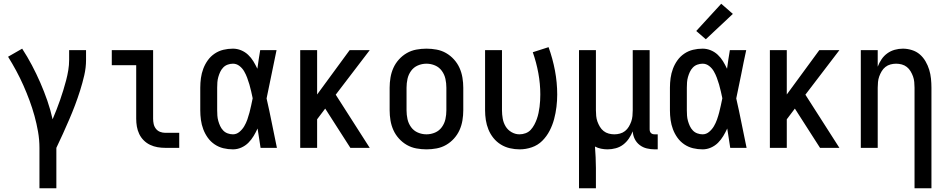

<svg xmlns="http://www.w3.org/2000/svg" viewBox="-20 -787 5040 1022"><path d="M190 215V0Q190 -43 182.5 -86Q175 -129 163.5 -170.5Q152 -212 137 -252.5Q122 -293 104.5 -332.5Q87 -372 66.5 -410Q46 -448 23 -485L98 -528Q126 -485 150 -439.5Q174 -394 194.5 -347Q215 -300 232 -251Q249 -202 260 -152Q271 -178 281 -203.5Q291 -229 300 -255Q309 -281 317 -307Q325 -333 332 -359.5Q339 -386 343.5 -413.5Q348 -441 348 -468V-520H438V-468Q438 -427 428.5 -386Q419 -345 406.5 -305.5Q394 -266 379.5 -227.5Q365 -189 348.5 -151Q332 -113 315 -75Q298 -37 280 0V215Z M860 0Q839 0 818.5 -3.5Q798 -7 779 -16Q760 -25 745 -40Q730 -55 721 -74Q712 -93 708.5 -113.5Q705 -134 705 -155V-440H575V-520H795V-155Q795 -141 798 -127Q801 -113 810 -101.5Q819 -90 832.5 -85Q846 -80 860 -80H934V0Z M1220 8Q1194 8 1169 2Q1144 -4 1122.5 -18.5Q1101 -33 1086 -54Q1071 -75 1062 -99Q1053 -123 1049.5 -148.5Q1046 -174 1046 -200V-320Q1046 -346 1049.5 -371.5Q1053 -397 1062 -421Q1071 -445 1086 -466Q1101 -487 1122.5 -501.5Q1144 -516 1169 -522Q1194 -528 1220 -528Q1242 -528 1263 -519.5Q1284 -511 1300.5 -495.5Q1317 -480 1328.5 -461Q1340 -442 1350 -421Q1353 -446 1357 -470.5Q1361 -495 1365 -520H1452Q1438 -456 1425.5 -391.5Q1413 -327 1399 -263Q1414 -198 1427 -132Q1440 -66 1454 0H1367Q1363 -26 1359 -52Q1355 -78 1351 -103Q1342 -83 1330 -63Q1318 -43 1302 -27Q1286 -11 1264.5 -1.5Q1243 8 1220 8ZM1220 -72Q1239 -72 1254.5 -85Q1270 -98 1280 -115Q1290 -132 1296.5 -150.5Q1303 -169 1308 -188Q1313 -207 1317 -226Q1321 -245 1325 -264Q1321 -282 1317 -300.5Q1313 -319 1307.5 -337.5Q1302 -356 1295.5 -373.5Q1289 -391 1279.5 -407.5Q1270 -424 1254.5 -436Q1239 -448 1220 -448Q1206 -448 1192 -443Q1178 -438 1168 -427.5Q1158 -417 1152 -404Q1146 -391 1142 -377Q1138 -363 1137 -348.5Q1136 -334 1136 -320V-200Q1136 -186 1137 -171.5Q1138 -157 1142 -143Q1146 -129 1152 -116Q1158 -103 1168 -92.5Q1178 -82 1192 -77Q1206 -72 1220 -72Z M1578 0V-520H1668V-284L1841 -520H1948L1767 -283L1948 0H1845L1827 -28L1711 -209L1668 -152V0Z M2250 8Q2223 8 2196 3Q2169 -2 2145.5 -15.5Q2122 -29 2103.5 -49.5Q2085 -70 2074 -94.5Q2063 -119 2058.5 -146Q2054 -173 2054 -200V-320Q2054 -347 2058.5 -374Q2063 -401 2074 -425.5Q2085 -450 2103.5 -470.5Q2122 -491 2145.5 -504.5Q2169 -518 2196 -523Q2223 -528 2250 -528Q2277 -528 2304 -523Q2331 -518 2354.5 -504.5Q2378 -491 2396.5 -470.5Q2415 -450 2426 -425.5Q2437 -401 2441.5 -374Q2446 -347 2446 -320V-200Q2446 -173 2441.5 -146Q2437 -119 2426 -94.5Q2415 -70 2396.5 -49.5Q2378 -29 2354.5 -15.5Q2331 -2 2304 3Q2277 8 2250 8ZM2250 -72Q2274 -72 2296 -81.5Q2318 -91 2332 -110.5Q2346 -130 2351 -153Q2356 -176 2356 -200V-320Q2356 -344 2351 -367Q2346 -390 2332 -409.5Q2318 -429 2296 -438.5Q2274 -448 2250 -448Q2226 -448 2204 -438.5Q2182 -429 2168 -409.5Q2154 -390 2149 -367Q2144 -344 2144 -320V-200Q2144 -176 2149 -153Q2154 -130 2168 -110.5Q2182 -91 2204 -81.5Q2226 -72 2250 -72Z M2746 8Q2720 8 2694 2Q2668 -4 2645.5 -18Q2623 -32 2606.5 -52.5Q2590 -73 2580 -97.5Q2570 -122 2566 -148Q2562 -174 2562 -200V-520H2652V-200Q2652 -178 2656 -155.5Q2660 -133 2671.5 -114Q2683 -95 2703 -83.5Q2723 -72 2745 -72Q2762 -72 2778 -78Q2794 -84 2805 -96Q2816 -108 2824 -123Q2832 -138 2837.5 -153.5Q2843 -169 2846.5 -185.5Q2850 -202 2852 -218Q2854 -234 2855 -250.5Q2856 -267 2856 -284Q2856 -341 2845.5 -398Q2835 -455 2816 -509L2900 -536Q2922 -475 2934 -411.5Q2946 -348 2946 -284Q2946 -251 2942 -218Q2938 -185 2929.5 -153Q2921 -121 2905.5 -91Q2890 -61 2866.5 -37.5Q2843 -14 2811 -3Q2779 8 2746 8Z M3062 215V-520H3152V-200Q3152 -185 3153.5 -169.5Q3155 -154 3160 -140Q3165 -126 3173 -112.5Q3181 -99 3193 -89.5Q3205 -80 3220 -76Q3235 -72 3250 -72Q3265 -72 3280 -76Q3295 -80 3307 -89.5Q3319 -99 3327 -112.5Q3335 -126 3340 -140Q3345 -154 3346.5 -169.5Q3348 -185 3348 -200V-520H3438V-99Q3438 -93 3439.5 -88Q3441 -83 3445 -79Q3449 -75 3454 -73.5Q3459 -72 3465 -72H3481V8H3465Q3444 8 3423 3Q3402 -2 3385 -15Q3368 -28 3358.5 -47.5Q3349 -67 3348 -88Q3340 -68 3327.5 -49.5Q3315 -31 3297.5 -17.5Q3280 -4 3258 2Q3236 8 3214 8Q3197 8 3179.5 4.5Q3162 1 3147 -7Q3149 21 3150.5 50Q3152 79 3152 107V215Z M3720 8Q3694 8 3669 2Q3644 -4 3622.5 -18.5Q3601 -33 3586 -54Q3571 -75 3562 -99Q3553 -123 3549.5 -148.5Q3546 -174 3546 -200V-320Q3546 -346 3549.5 -371.5Q3553 -397 3562 -421Q3571 -445 3586 -466Q3601 -487 3622.5 -501.5Q3644 -516 3669 -522Q3694 -528 3720 -528Q3742 -528 3763 -519.5Q3784 -511 3800.5 -495.5Q3817 -480 3828.5 -461Q3840 -442 3850 -421Q3853 -446 3857 -470.5Q3861 -495 3865 -520H3952Q3938 -456 3925.5 -391.5Q3913 -327 3899 -263Q3914 -198 3927 -132Q3940 -66 3954 0H3867Q3863 -26 3859 -52Q3855 -78 3851 -103Q3842 -83 3830 -63Q3818 -43 3802 -27Q3786 -11 3764.5 -1.5Q3743 8 3720 8ZM3720 -72Q3739 -72 3754.5 -85Q3770 -98 3780 -115Q3790 -132 3796.5 -150.5Q3803 -169 3808 -188Q3813 -207 3817 -226Q3821 -245 3825 -264Q3821 -282 3817 -300.5Q3813 -319 3807.5 -337.5Q3802 -356 3795.5 -373.5Q3789 -391 3779.5 -407.5Q3770 -424 3754.5 -436Q3739 -448 3720 -448Q3706 -448 3692 -443Q3678 -438 3668 -427.5Q3658 -417 3652 -404Q3646 -391 3642 -377Q3638 -363 3637 -348.5Q3636 -334 3636 -320V-200Q3636 -186 3637 -171.5Q3638 -157 3642 -143Q3646 -129 3652 -116Q3658 -103 3668 -92.5Q3678 -82 3692 -77Q3706 -72 3720 -72ZM3737 -578 3686 -622 3819 -767 3881 -713Z M4078 0V-520H4168V-284L4341 -520H4448L4267 -283L4448 0H4345L4327 -28L4211 -209L4168 -152V0Z M4848 215V-320Q4848 -335 4846.5 -350.5Q4845 -366 4840 -380Q4835 -394 4827 -407.5Q4819 -421 4807 -430.5Q4795 -440 4780 -444Q4765 -448 4750 -448Q4735 -448 4720 -444Q4705 -440 4693 -430.5Q4681 -421 4673 -407.5Q4665 -394 4660 -380Q4655 -366 4653.5 -350.5Q4652 -335 4652 -320V0H4562V-520H4652V-432Q4660 -453 4672.5 -471.5Q4685 -490 4703 -503Q4721 -516 4742.5 -522Q4764 -528 4786 -528Q4810 -528 4834 -520.5Q4858 -513 4876 -497.5Q4894 -482 4906.5 -460.5Q4919 -439 4926 -416Q4933 -393 4935.5 -368.5Q4938 -344 4938 -320V215Z"/></svg>

Font: Iosevka SS04 Medium
Style: Regular
Weight: 500
Monospace: yes
Designer: Belleve Invis
Foundry: Belleve Invis
Version: Version 19.0.0; ttfautohint (v1.8.4)